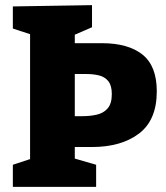

<svg xmlns="http://www.w3.org/2000/svg" viewBox="-20 -727 647 747"><path d="M30 0V-86L97 -108V-594L30 -616V-702L338 -707V-621L271 -592V-559H376Q479 -559 534.5 -514.5Q590 -470 590 -372Q590 -260 521 -207.5Q452 -155 337 -155H271V-110L354 -86V0ZM317 -439H271V-275H301Q331 -275 357 -281Q383 -287 399 -305.5Q415 -324 415 -361Q415 -394 401.5 -411Q388 -428 365.5 -433.5Q343 -439 317 -439Z"/></svg>

Font: Bitter ExtraBold
Style: Regular
Weight: 800
Designer: Sol Matas, and Bitter project Authors
Foundry: Sol Matas
Version: Version 2.001